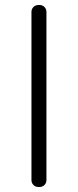

<svg xmlns="http://www.w3.org/2000/svg" viewBox="-20 -749 312 769"><path d="M134 0Q122 0 114 -8Q106 -16 106 -28V-701Q106 -713 114 -721Q122 -729 135 -729H138Q150 -729 158 -721Q166 -713 166 -701V-28Q166 -16 158 -8Q150 0 137 0Z"/></svg>

Font: Chiron GoRound TC L
Style: Regular
Weight: 300
Designer: Ryoko NISHIZUKA 西塚涼子 (kana, bopomofo & ideographs); Paul D. Hunt (Latin, Greek & Cyrillic); Sandoll Communications 산돌커뮤니
Foundry: Adobe
Version: Version 1.000;hotconv 1.1.1;makeotfexe 2.6.0